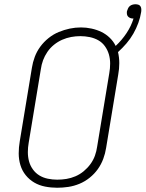

<svg xmlns="http://www.w3.org/2000/svg" viewBox="-20 -875 685 903"><path d="M249 8Q220 8 192 2.5Q164 -3 141 -16.5Q118 -30 101 -51Q84 -72 76 -98.5Q68 -125 68 -153.5Q68 -182 73 -211L130 -556Q134 -582 143.5 -607.5Q153 -633 169.5 -655.5Q186 -678 208.5 -696Q231 -714 256.5 -724.5Q282 -735 308 -740.5Q334 -746 361 -746Q386 -746 411 -740.5Q436 -735 457.5 -724.5Q479 -714 496.5 -697Q514 -680 524 -659Q553 -686 575 -719Q597 -752 608 -788Q607 -788 606 -788Q605 -788 604 -788Q598 -788 592 -790.5Q586 -793 582 -797.5Q578 -802 577 -808.5Q576 -815 577 -822Q579 -828 582 -835Q585 -842 590.5 -846.5Q596 -851 603 -853Q610 -855 617 -855Q624 -855 630.5 -853Q637 -851 640.5 -845.5Q644 -840 644.5 -833Q645 -826 644 -819Q640 -793 630.5 -767Q621 -741 607 -716.5Q593 -692 574.5 -670.5Q556 -649 535 -630Q541 -605 541 -578Q541 -551 536 -524L479 -179Q475 -153 465.5 -127.5Q456 -102 440 -79.5Q424 -57 401.5 -39Q379 -21 353.5 -10.5Q328 0 301.5 4Q275 8 249 8ZM249 -30Q271 -30 292.5 -33.5Q314 -37 335 -46Q356 -55 374 -70Q392 -85 405.5 -103.5Q419 -122 426.5 -143Q434 -164 437 -186L494 -531Q498 -553 498 -576Q498 -599 492 -619.5Q486 -640 473.5 -657.5Q461 -675 442.5 -685.5Q424 -696 402 -700.5Q380 -705 358 -705Q336 -705 314.5 -701Q293 -697 272.5 -688Q252 -679 234 -664.5Q216 -650 203 -631Q190 -612 182.5 -591.5Q175 -571 172 -549L115 -204Q111 -182 111 -159.5Q111 -137 116.5 -116.5Q122 -96 134.5 -78.5Q147 -61 165 -50Q183 -39 205 -34.5Q227 -30 249 -30Z"/></svg>

Font: Iosevka Curly Slab XLtEx
Style: Italic
Weight: 200
Width: 7
Italic angle: -9°
Monospace: yes
Designer: Belleve Invis
Foundry: Belleve Invis
Version: Version 11.1.0; ttfautohint (v1.8.3)